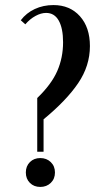

<svg xmlns="http://www.w3.org/2000/svg" viewBox="-20 -729 436 758"><path d="M62 -649Q84 -678 117.5 -693.5Q151 -709 191 -709Q256 -709 295.5 -665Q335 -621 335 -547Q335 -469 288.5 -400.5Q242 -332 152 -258V-130H127V-342Q183 -396 206 -448.5Q229 -501 229 -562Q229 -617 212 -647.5Q195 -678 162 -678Q142 -678 120 -666Q98 -654 80 -633ZM82 -48Q82 -73 98 -89Q114 -105 139 -105Q164 -105 180.5 -89Q197 -73 197 -48Q197 -23 180.5 -7Q164 9 139 9Q114 9 98 -7Q82 -23 82 -48Z"/></svg>

Font: Moniqa Extra Bold Narrow Heading
Style: Regular
Weight: 800
Width: 4
Designer: Rajesh Rajput
Foundry: Rajesh Rajput
Version: Version 1.000;December 15, 2022;FontCreator 14.0.0.2794 32-b